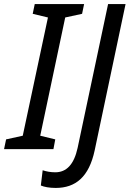

<svg xmlns="http://www.w3.org/2000/svg" viewBox="-51 -734 638 945"><path d="M-31 0H212L221 -48L147 -66L270 -648L353 -666L363 -714H120L110 -666L185 -648L61 -66L-21 -48ZM223 191C321 191 387 137 415 6L567 -714H481L331 -6C313 76 276 114 221 114C198 114 177 110 159 104L150 179C166 186 192 191 223 191Z"/></svg>

Font: Noto Sans SemiCondensed
Style: Italic
Weight: 400
Width: 4
Italic angle: -12°
Designer: Monotype Design Team
Foundry: Monotype Imaging Inc.
Version: Version 2.013